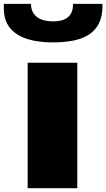

<svg xmlns="http://www.w3.org/2000/svg" viewBox="-69 -997 562 1017"><path d="M77.6 -664.6H340.3V0H77.6ZM317.4 -781.7Q269 -772.5 213.1 -772.5Q157.2 -772.5 109.6 -781.7Q62 -791 26.9 -812Q-48.8 -857.4 -48.8 -951.2V-976.6H95.2Q95.2 -928.2 130.4 -904.3Q160.2 -883.8 212.9 -883.8Q290 -883.8 310.5 -932.6Q317.9 -950.2 317.9 -976.6H473.6V-963.4Q473.6 -812 317.4 -781.7Z"/></svg>

Font: Plaster
Style: Regular
Weight: 400
Designer: Eben Sorkin
Foundry: Eben Sorkin
Version: Version 1.007